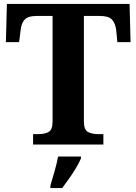

<svg xmlns="http://www.w3.org/2000/svg" viewBox="-20 -734 693 975"><path d="M148 0V-53H176Q207 -53 227 -64Q247 -75 247 -118V-653H167Q122 -653 105 -634Q88 -615 85 -582L77 -520H10L15 -714H638L643 -520H576L570 -582Q566 -615 549 -634Q532 -653 487 -653H406V-118Q406 -75 426.5 -64Q447 -53 477 -53H505V0ZM236 208Q245 178 257 136Q269 94 275 61H391V71Q382 92 366 119Q350 146 331 172.5Q312 199 296 221H236Z"/></svg>

Font: Noto Serif Sinhala
Style: Bold
Weight: 700
Designer: Jelle Bosma - Monotype Design Team
Foundry: Monotype Imaging Inc.
Version: Version 2.007; ttfautohint (v1.8.4.7-5d5b)